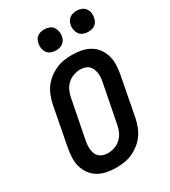

<svg xmlns="http://www.w3.org/2000/svg" viewBox="-216 -994 982 1111"><g transform="rotate(-30 275.0 -439.0)"><path d="M225 12Q193 12 163 6Q133 0 107.5 -15Q82 -30 64.5 -54Q47 -78 39 -107Q31 -136 32.5 -168Q34 -200 40 -231L90 -491Q96 -518 106 -544Q116 -570 133 -593Q150 -616 173.5 -634Q197 -652 222.5 -663Q248 -674 274.5 -678Q301 -682 328 -682Q360 -682 390.5 -676Q421 -670 446.5 -655Q472 -640 489.5 -616Q507 -592 515 -563Q523 -534 521.5 -502Q520 -470 514 -439L464 -179Q458 -152 448 -126Q438 -100 421 -77Q404 -54 380.5 -36Q357 -18 331.5 -7Q306 4 279 8Q252 12 225 12ZM227 -85Q248 -85 270.5 -92.5Q293 -100 311 -116.5Q329 -133 339 -154Q349 -175 353 -197L404 -457Q407 -472 408 -487.5Q409 -503 406.5 -518Q404 -533 398 -546Q392 -559 381.5 -568Q371 -577 357 -581Q343 -585 327 -585Q306 -585 283.5 -577.5Q261 -570 243 -553.5Q225 -537 215 -516Q205 -495 201 -473L150 -213Q147 -198 146 -182.5Q145 -167 147 -152Q149 -137 155 -124Q161 -111 172 -102Q183 -93 197 -89Q211 -85 227 -85ZM478 -750Q461 -750 445.5 -756Q430 -762 421 -775Q412 -788 409 -805Q406 -822 410 -839Q412 -850 418.5 -860.5Q425 -871 435 -878Q445 -885 456.5 -887.5Q468 -890 479 -890Q496 -890 511.5 -884Q527 -878 536.5 -865Q546 -852 548.5 -835Q551 -818 547 -801Q545 -790 539 -779.5Q533 -769 523 -762Q513 -755 501.5 -752.5Q490 -750 478 -750ZM263 -750Q246 -750 230.5 -756Q215 -762 205.5 -775Q196 -788 193.5 -805Q191 -822 195 -839Q197 -850 203 -860.5Q209 -871 219 -878Q229 -885 240.5 -887.5Q252 -890 264 -890Q281 -890 296.5 -884Q312 -878 321 -865Q330 -852 333 -835Q336 -818 332 -801Q330 -790 323.5 -779.5Q317 -769 307 -762Q297 -755 285.5 -752.5Q274 -750 263 -750Z"/></g></svg>

Font: Lode
Style: Bold Italic
Weight: 700
Italic angle: -11°
Monospace: yes
Designer: Belleve Invis
Foundry: Belleve Invis
Version: Version 29.2.0; ttfautohint (v1.8.3)